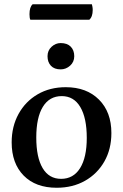

<svg xmlns="http://www.w3.org/2000/svg" viewBox="-20 -873 581 905"><path d="M247 12Q148 12 91.5 -45.5Q35 -103 35 -202Q35 -277 67.5 -336Q100 -395 157.5 -428.5Q215 -462 290 -462Q388 -462 446.5 -403.5Q505 -345 505 -246Q505 -170 472 -112Q439 -54 381 -21Q323 12 247 12ZM268 -30Q326 -30 357.5 -80.5Q389 -131 389 -223Q389 -317 358.5 -368.5Q328 -420 271 -420Q213 -420 182 -369.5Q151 -319 151 -225Q151 -131 181 -80.5Q211 -30 268 -30ZM266 -546Q236 -546 220 -563Q204 -580 204 -608Q204 -635 223 -652.5Q242 -670 266 -670Q297 -670 313.5 -653Q330 -636 330 -608Q330 -581 310.5 -563.5Q291 -546 266 -546ZM401 -780H123Q119 -788 119 -806Q119 -840 134 -853H413Q414 -849 415.5 -842Q417 -835 417 -826Q417 -794 401 -780Z"/></svg>

Font: Petrona SemiBold
Style: Regular
Weight: 600
Designer: Ringo R. Seeber
Foundry: Ringo R. Seeber
Version: Version 2.001; ttfautohint (v1.8.3)